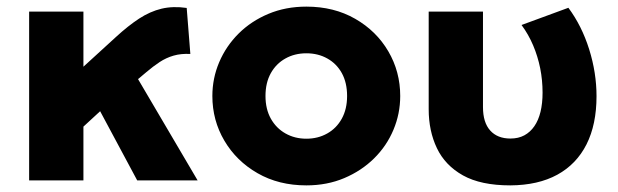

<svg xmlns="http://www.w3.org/2000/svg" viewBox="-20 -545 1867 580"><path d="M68 0V-510H232V-343.5L330.5 -433.5Q367 -467 400.2 -488.8Q433.5 -510.5 468.2 -518.8Q503 -527 544 -521L555 -382Q527 -383.5 504.5 -377Q482 -370.5 462.2 -357.5Q442.5 -344.5 422 -327L397 -306L577 0H394.5L282.5 -209L232 -162.5V0Z M905.5 15Q822 15 758 -21.8Q694 -58.5 657.8 -120Q621.5 -181.5 621.5 -255Q621.5 -308.5 642.2 -357.2Q663 -406 701 -443.8Q739 -481.5 791 -503.2Q843 -525 905.5 -525Q989 -525 1053 -488.2Q1117 -451.5 1153 -390Q1189 -328.5 1189 -255Q1189 -201.5 1168.5 -152.8Q1148 -104 1110 -66.5Q1072 -29 1020 -7Q968 15 905.5 15ZM905.5 -126Q940.5 -126 968.5 -141.8Q996.5 -157.5 1012.5 -186.5Q1028.5 -215.5 1028.5 -255Q1028.5 -295 1012.8 -323.8Q997 -352.5 969 -368.2Q941 -384 905.5 -384Q870 -384 842 -368.2Q814 -352.5 798 -323.8Q782 -295 782 -255Q782 -215.5 798.2 -186.5Q814.5 -157.5 842.5 -141.8Q870.5 -126 905.5 -126Z M1521.5 15Q1432.5 15 1378.5 -15.2Q1324.5 -45.5 1299.8 -97.5Q1275 -149.5 1275 -215V-510H1439V-221.5Q1439 -175 1460.8 -150.8Q1482.5 -126.5 1522 -126.5Q1546 -126.5 1564 -136.2Q1582 -146 1594.2 -163.8Q1606.5 -181.5 1612.8 -207.2Q1619 -233 1619 -265Q1619 -303 1611.8 -339Q1604.5 -375 1590.5 -408Q1576.5 -441 1555.5 -469.5L1697 -521.5Q1737.5 -467 1759.8 -396Q1782 -325 1782 -254.5Q1782 -169 1751.8 -109Q1721.5 -49 1663.5 -17.2Q1605.5 14.5 1521.5 15Z"/></svg>

Font: Geologica Roman
Style: Bold
Weight: 700
Designer: Sindre Bremnes, Frode Helland
Foundry: Monokrom Skriftforlag AS
Version: Version 1.010;gftools[0.9.28]